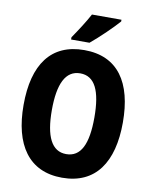

<svg xmlns="http://www.w3.org/2000/svg" viewBox="-100 -1005 865 1089"><g transform="rotate(10 332.5 -460.5)"><path d="M510 -921V-931H340C316 -886 281 -832 248 -784V-771H354C404 -812 479 -885 510 -921ZM619 -358C619 -588 527 -725 333 -725C142 -725 47 -593 47 -359C47 -130 141 10 333 10C526 10 619 -129 619 -358ZM210 -358C210 -510 249 -591 333 -591C417 -591 455 -512 455 -358C455 -204 417 -126 333 -126C249 -126 210 -207 210 -358Z"/></g></svg>

Font: Noto Sans Gurmukhi UI Condensed ExtraBold
Style: Regular
Weight: 800
Width: 3
Designer: Jelle Bosma - Monotype Design Team
Foundry: Monotype Imaging Inc.
Version: Version 2.004